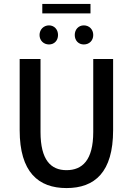

<svg xmlns="http://www.w3.org/2000/svg" viewBox="-20 -944 675 976"><path d="M318 12C462 12 555 -69 555 -282V-644H454V-273C454 -129 398 -79 318 -79C239 -79 186 -130 186 -273V-644H80V-282C80 -69 175 12 318 12ZM440 -876V-924H195V-876ZM275 -766C275 -794 256 -815 229 -815C202 -815 181 -794 181 -766C181 -738 202 -718 229 -718C256 -718 275 -738 275 -766ZM454 -766C454 -794 434 -815 406 -815C379 -815 360 -794 360 -766C360 -738 379 -718 406 -718C434 -718 454 -738 454 -766Z"/></svg>

Font: Falling Sky
Style: Light
Weight: 400
Designer: Paul D. Hunt
Foundry: Adobe Systems Incorporated
Version: Version 1.02